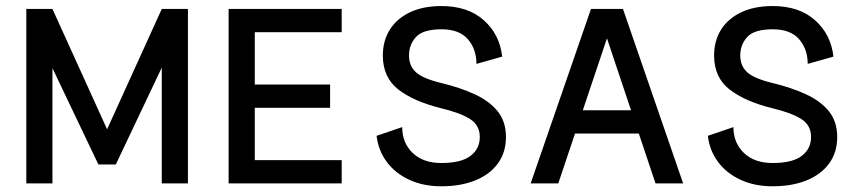

<svg xmlns="http://www.w3.org/2000/svg" viewBox="-20 -616 2881 645"><path d="M339.8 -181.6 523.4 -585.9 557.1 -460 369.1 -63.5H310.5L119.1 -464.8L156.2 -585.9ZM611.3 -585.9V0H523.4V-585.9ZM68.4 -585.9H156.2V0H68.4Z M1088.9 -332H835.9V-507.8H1127.9V-585.9H748V0H1127.9V-78.1H835.9V-253.9H1088.9Z M1463.4 -517.6Q1522.9 -517.6 1551.8 -484.1Q1580.6 -450.7 1580.6 -401.4L1667 -425.8Q1658.7 -500.5 1605.2 -548.1Q1551.8 -595.7 1462.9 -595.7Q1401.4 -595.7 1357.2 -574.7Q1313 -553.7 1289.6 -516.4Q1266.1 -479 1266.1 -429.7Q1266.1 -356 1318.1 -315.4Q1370.1 -274.9 1463.4 -252Q1526.4 -236.8 1559.1 -216.1Q1591.8 -195.3 1591.8 -155.8Q1591.8 -116.2 1560.5 -92.3Q1529.3 -68.4 1462.4 -68.4Q1401.4 -68.4 1366.2 -102.3Q1331.1 -136.2 1331.1 -189L1245.1 -159.7Q1251 -109.9 1279.8 -71.5Q1308.6 -33.2 1355.7 -11.7Q1402.8 9.8 1462.4 9.8Q1527.8 9.8 1576.7 -10Q1625.5 -29.8 1652.6 -66.9Q1679.7 -104 1679.7 -155.8Q1679.7 -208 1651.6 -242.4Q1623.5 -276.9 1574.7 -299.3Q1525.9 -321.8 1463.4 -336.9Q1401.9 -351.6 1377.9 -372.8Q1354 -394 1354 -429.7Q1354 -465.8 1377.4 -491.7Q1400.9 -517.6 1463.4 -517.6Z M1870.6 -245.6V-167.5H2158.2V-245.6ZM2019 -487.3 2182.1 0H2274.9L2072.8 -585.9H1965.3L1762.7 0H1855.5Z M2576.2 -517.6Q2635.7 -517.6 2664.6 -484.1Q2693.4 -450.7 2693.4 -401.4L2779.8 -425.8Q2771.5 -500.5 2718 -548.1Q2664.6 -595.7 2575.7 -595.7Q2514.2 -595.7 2470 -574.7Q2425.8 -553.7 2402.3 -516.4Q2378.9 -479 2378.9 -429.7Q2378.9 -356 2430.9 -315.4Q2482.9 -274.9 2576.2 -252Q2639.2 -236.8 2671.9 -216.1Q2704.6 -195.3 2704.6 -155.8Q2704.6 -116.2 2673.3 -92.3Q2642.1 -68.4 2575.2 -68.4Q2514.2 -68.4 2479 -102.3Q2443.8 -136.2 2443.8 -189L2357.9 -159.7Q2363.8 -109.9 2392.6 -71.5Q2421.4 -33.2 2468.5 -11.7Q2515.6 9.8 2575.2 9.8Q2640.6 9.8 2689.5 -10Q2738.3 -29.8 2765.4 -66.9Q2792.5 -104 2792.5 -155.8Q2792.5 -208 2764.4 -242.4Q2736.3 -276.9 2687.5 -299.3Q2638.7 -321.8 2576.2 -336.9Q2514.6 -351.6 2490.7 -372.8Q2466.8 -394 2466.8 -429.7Q2466.8 -465.8 2490.2 -491.7Q2513.7 -517.6 2576.2 -517.6Z"/></svg>

Font: Giphurs SC
Style: Regular
Weight: 400
Version: Version 0.920